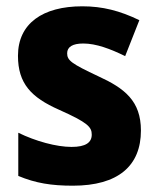

<svg xmlns="http://www.w3.org/2000/svg" viewBox="-20 -645 500 609"><path d="M427 -231C427 -325 375 -365 292 -403C207 -443 193 -453 193 -476C193 -496 210 -507 244 -507C285 -507 330 -490 377 -467L422 -581C360 -611 305 -625 241 -625C116 -625 37 -571 37 -468C37 -380 79 -336 167 -297C259 -256 271 -242 271 -218C271 -193 252 -179 207 -179C159 -179 93 -197 38 -224V-87C93 -64 143 -56 211 -56C355 -56 427 -119 427 -231Z"/></svg>

Font: Noto Sans Malayalam UI SemiCondensed ExtraBold
Style: Regular
Weight: 800
Width: 4
Designer: Jelle Bosma - Monotype Design Team
Foundry: Monotype Imaging Inc.
Version: Version 2.104